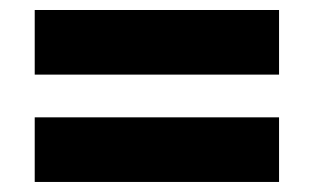

<svg xmlns="http://www.w3.org/2000/svg" viewBox="-20 -523 630 386"><path d="M541 -373H49.8V-502.9H541ZM541 -157.2H49.8V-287.1H541Z"/></svg>

Font: Sora
Style: Bold
Weight: 700
Designer: Jonathan Barnbrook, Julián Moncada
Foundry: Barnbrook Fonts
Version: Version 2.000